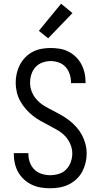

<svg xmlns="http://www.w3.org/2000/svg" viewBox="-20 -1000 540 1028"><path d="M249 8Q224 8 199 4Q174 0 151.5 -10.5Q129 -21 110 -38Q91 -55 78.5 -76.5Q66 -98 60 -123Q54 -148 54 -173V-180H132V-175Q132 -152 140 -130Q148 -108 164.5 -92Q181 -76 203.5 -69Q226 -62 249 -62Q272 -62 295 -69Q318 -76 334.5 -93Q351 -110 359 -132.5Q367 -155 367 -178Q367 -204 356.5 -228.5Q346 -253 328.5 -271.5Q311 -290 288.5 -303Q266 -316 243 -328Q220 -340 197.5 -352.5Q175 -365 155 -381Q135 -397 118 -416.5Q101 -436 88.5 -458.5Q76 -481 70 -506.5Q64 -532 64 -558Q64 -582 69.5 -606.5Q75 -631 86.5 -653Q98 -675 115.5 -693Q133 -711 155 -722.5Q177 -734 201.5 -738.5Q226 -743 251 -743Q276 -743 300 -739Q324 -735 346 -724Q368 -713 386 -695.5Q404 -678 415.5 -656.5Q427 -635 432.5 -611Q438 -587 438 -562V-555H360V-560Q360 -582 353 -603.5Q346 -625 331 -641.5Q316 -658 294.5 -665.5Q273 -673 251 -673Q229 -673 207 -665Q185 -657 170 -640.5Q155 -624 148 -602Q141 -580 141 -557Q141 -531 151 -507Q161 -483 179 -464Q197 -445 219 -432Q241 -419 264 -407.5Q287 -396 309.5 -383Q332 -370 352.5 -354Q373 -338 390 -318.5Q407 -299 419 -276.5Q431 -254 437.5 -229Q444 -204 444 -178Q444 -152 438 -127.5Q432 -103 420 -80.5Q408 -58 389 -40.5Q370 -23 347.5 -12Q325 -1 299.5 3.5Q274 8 249 8ZM238 -795 188 -835 307 -980 368 -930Z"/></svg>

Font: Iosevka MaddieWtf
Style: Regular
Weight: 400
Monospace: yes
Designer: Belleve Invis
Foundry: Belleve Invis
Version: Version 31.3.0; ttfautohint (v1.8.3)